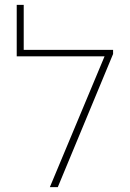

<svg xmlns="http://www.w3.org/2000/svg" viewBox="-20 -770 534 790"><path d="M445.3 -547.9 217.8 0H185.1L410.2 -538.1H48.8V-750H77.6V-564.9H445.3Z"/></svg>

Font: Heebo Thin
Style: Regular
Weight: 250
Designer: Oded Ezer
Foundry: Meir Sadan
Version: Version 2.001; ttfautohint (v1.5.14-ce02) -l 8 -r 50 -G 200 